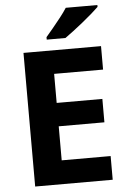

<svg xmlns="http://www.w3.org/2000/svg" viewBox="-61 -978 675 1022"><g transform="rotate(-5 276.0 -467.0)"><path d="M84.8 0V-714H499.1V-588.6H237.6V-433.4H481.7V-308.4H237.6V-126.6H499.1V0ZM498.8 -923.6Q484.3 -909.6 461.2 -889.3Q438.1 -869 411.2 -847.5Q384.3 -826 358.9 -806.5Q333.5 -787 314.3 -773.6H214.2V-786.8Q230.4 -805.8 251.9 -831.5Q273.3 -857.2 294.6 -884.4Q315.9 -911.6 329.9 -933.6H498.8Z"/></g></svg>

Font: Noto Sans Symbols
Style: Regular
Weight: 400
Designer: Monotype Design Team
Foundry: Monotype Imaging Inc.
Version: Version 2.002